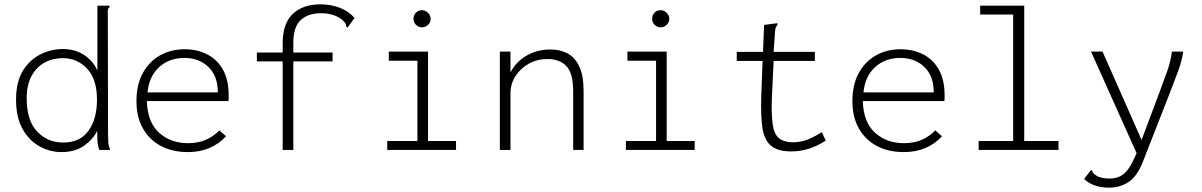

<svg xmlns="http://www.w3.org/2000/svg" viewBox="-20 -691 5540 885"><path d="M263 10Q210 10 162 -16.5Q114 -43 84 -96.5Q54 -150 54 -232Q54 -314 86 -365.5Q118 -417 167.5 -441Q217 -465 269 -465Q328 -465 370 -436Q412 -407 429 -365V-665H485V-658Q479 -654 477.5 -647Q476 -640 477 -623L478 -73Q478 -55 479 -37Q480 -19 488 0H438Q430 -19 429 -44.5Q428 -70 428 -88Q410 -50 368.5 -20Q327 10 263 10ZM272 -34Q349 -34 388 -88.5Q427 -143 427 -231Q427 -327 381 -375Q335 -423 270 -423Q223 -423 185.5 -402.5Q148 -382 125.5 -341Q103 -300 103 -238Q103 -136 151 -85Q199 -34 272 -34Z M846 10Q775 10 722 -18Q669 -46 639 -98.5Q609 -151 609 -225Q609 -302 639 -355.5Q669 -409 719 -436.5Q769 -464 831 -464Q888 -464 934 -441Q980 -418 1007 -371Q1034 -324 1034 -252Q1034 -244 1034 -238.5Q1034 -233 1033 -225H657Q660 -127 713.5 -79Q767 -31 847 -31Q893 -31 928.5 -46.5Q964 -62 991 -90L1022 -63Q990 -28 946 -9Q902 10 846 10ZM660 -265H984Q984 -341 940.5 -382.5Q897 -424 830 -424Q760 -424 713.5 -381.5Q667 -339 660 -265Z M1283 -408H1164V-449H1283V-492Q1283 -583 1329.5 -627Q1376 -671 1457 -671Q1504 -671 1545.5 -655.5Q1587 -640 1614 -608L1588 -572L1581 -564L1575 -569Q1576 -576 1572.5 -582.5Q1569 -589 1557 -600Q1536 -616 1512.5 -623Q1489 -630 1459 -630Q1400 -630 1366 -598.5Q1332 -567 1332 -492V-449H1513V-408H1332V0H1283Z M1765 0V-41H1904V-411H1772V-453H1953V-41H2082V0ZM1925 -565Q1909 -565 1897.5 -576.5Q1886 -588 1886 -604Q1886 -621 1897 -632.5Q1908 -644 1925 -644Q1941 -644 1953 -632Q1965 -620 1965 -604Q1965 -588 1953 -576.5Q1941 -565 1925 -565Z M2284 0V-453H2333V-357Q2358 -406 2407 -434.5Q2456 -463 2519 -463Q2560 -463 2594.5 -445.5Q2629 -428 2649.5 -386Q2670 -344 2670 -272V0H2622V-270Q2622 -354 2590.5 -386.5Q2559 -419 2503 -419Q2457 -419 2418.5 -398Q2380 -377 2356.5 -341Q2333 -305 2333 -260V0Z M2865 0V-41H3004V-411H2872V-453H3053V-41H3182V0ZM3025 -565Q3009 -565 2997.5 -576.5Q2986 -588 2986 -604Q2986 -621 2997 -632.5Q3008 -644 3025 -644Q3041 -644 3053 -632Q3065 -620 3065 -604Q3065 -588 3053 -576.5Q3041 -565 3025 -565Z M3627 7Q3564 7 3533 -20Q3502 -47 3494 -103.5Q3486 -160 3489 -248L3495 -410H3376V-452H3497L3502 -576L3554 -583L3563 -584L3564 -577Q3559 -572 3556 -564.5Q3553 -557 3552 -541L3546 -452H3736V-410H3546L3538 -243Q3535 -164 3541.5 -118.5Q3548 -73 3570 -54.5Q3592 -36 3634 -35Q3670 -35 3703 -48Q3736 -61 3768 -82L3786 -43Q3711 7 3627 7Z M4146 10Q4075 10 4022 -18Q3969 -46 3939 -98.5Q3909 -151 3909 -225Q3909 -302 3939 -355.5Q3969 -409 4019 -436.5Q4069 -464 4131 -464Q4188 -464 4234 -441Q4280 -418 4307 -371Q4334 -324 4334 -252Q4334 -244 4334 -238.5Q4334 -233 4333 -225H3957Q3960 -127 4013.5 -79Q4067 -31 4147 -31Q4193 -31 4228.5 -46.5Q4264 -62 4291 -90L4322 -63Q4290 -28 4246 -9Q4202 10 4146 10ZM3960 -265H4284Q4284 -341 4240.5 -382.5Q4197 -424 4130 -424Q4060 -424 4013.5 -381.5Q3967 -339 3960 -265Z M4491 0V-41H4650V-624H4498V-665H4701V-41H4859V0Z M5091 174Q5020 174 4977 134L5004 99L5010 92L5015 97Q5015 103 5020 108Q5025 113 5039 122Q5062 132 5094 132Q5136 132 5163 108Q5190 84 5219 15L5009 -453H5062L5242 -46L5328 -275Q5345 -320 5360.5 -364Q5376 -408 5382 -453H5434Q5427 -407 5410 -362Q5393 -317 5375 -270L5249 52Q5223 120 5183.5 147Q5144 174 5091 174Z"/></svg>

Font: Inconsolata SemiExpanded Light
Style: Regular
Weight: 300
Width: 6
Monospace: yes
Designer: Raph Levien, Cyreal, Brenton Simpson
Foundry: Raph Levien, Cyreal, Google
Version: Version 3.001; ttfautohint (v1.8.2.53-6de2)